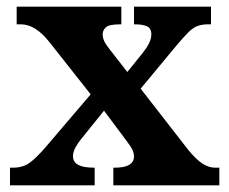

<svg xmlns="http://www.w3.org/2000/svg" viewBox="-20 -556 688 576"><path d="M10 0V-53H19Q48 -53 68 -67Q88 -81 119 -117L252 -273L128 -430Q86 -483 43 -483H30V-536H344V-483H341Q307 -483 297.5 -474Q288 -465 288 -453Q288 -443 292.5 -433Q297 -423 309 -408L362 -340L408 -397Q420 -412 427 -426Q434 -440 434 -453Q434 -471 421 -477Q408 -483 385 -483H382V-536H613V-483H604Q586 -483 572.5 -478Q559 -473 545 -459Q531 -445 509 -419L402 -290L545 -106Q568 -78 587 -65.5Q606 -53 625 -53H638V0H320V-53H325Q382 -53 382 -87Q382 -95 378 -105Q374 -115 357 -137L292 -224L222 -137Q213 -126 206 -113Q199 -100 199 -87Q199 -53 261 -53H264V0Z"/></svg>

Font: Noto Serif
Style: Bold
Weight: 700
Designer: Monotype Design Team
Foundry: Monotype Imaging Inc.
Version: Version 2.014